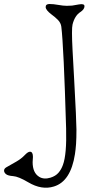

<svg xmlns="http://www.w3.org/2000/svg" viewBox="-73 -708 501 935"><path d="M311.5 -686.5Q338.4 -691.4 338.4 -677.7Q338.4 -662.6 318.4 -649.4Q291 -631.8 280.3 -588.9Q274.9 -567.4 280.3 -464.1Q285.6 -360.8 288.1 -321.8Q299.3 -117.7 299.3 -76.2Q299.3 -34.7 297.4 -7.1Q295.4 20.5 292 42.5Q271.5 175.3 189.5 200.2Q130.4 218.8 64.5 179.7Q16.6 151.4 -8.8 149.7Q-34.2 147.9 -43.7 140.1Q-53.2 132.3 -53.2 122.8Q-53.2 113.3 -42.5 106.9Q-17.6 92.8 6.6 78.9Q30.8 64.9 46.9 47.9Q63 30.8 72.8 30.8Q87.4 30.8 87.4 56.2L85.9 81.5Q85.9 133.8 118.2 153.3Q140.6 167 172.9 157.2Q197.8 149.4 211.7 133.3Q225.6 117.2 233.4 95.2Q252.4 43.9 249 -82Q237.3 -481.9 225.6 -578.1Q223.1 -596.7 209 -611.1Q194.8 -625.5 177.7 -637.7Q149.4 -659.2 149.4 -673.8Q149.4 -688.5 168 -688.5Q186.5 -688.5 210.9 -684.1Q235.4 -679.7 252 -679.7Q268.6 -679.7 277.8 -680.7Z"/></svg>

Font: Snowburst One
Style: Regular
Weight: 400
Designer: Annet Stirling
Foundry: Annet Stirling
Version: Version 1.001